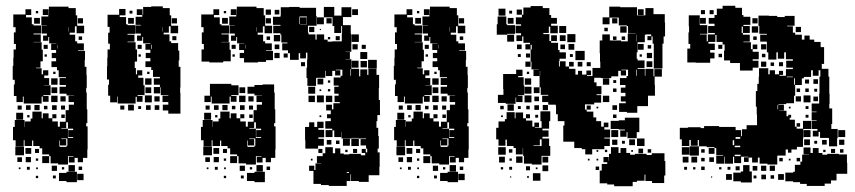

<svg xmlns="http://www.w3.org/2000/svg" viewBox="-20 -613 2958 664"><path d="M62 -107H34V-128H25V-174H31V-198H65V-174H66V-193H86V-203H92V-227H124V-204H128V-221H148V-204H161V-218H175V-204H161V-193H180V-175H187V-192H207V-232H218V-251H236V-260H217V-282H236V-283H210V-311V-289H186V-313H208V-319H186V-343H208V-346H183V-370H177V-381H158V-401H174V-412H159V-430H174V-440H157V-462H175V-463H150V-485H147V-472H129V-490H142V-497H124V-525H142V-526H123V-556H147V-561H128V-581H148V-562H149V-590H179H217V-585H242V-560H247V-524H271V-498H245V-522H220H239V-500H221V-493H240V-470H247V-463H270V-439H250V-437H274V-405H273V-382H279V-353H280V-309H278V-293H280V-263V-235H282V-187H278V-176H283V-126V-96H282V-67H267V-52H249V-67H238V-51H218V-71H234V-73H215V-44H181V-48H155V-73H150V-79H126V-100H117V-108H95V-127H91V-108H65V-128H62ZM59 -260H37V-281H28V-321H31V-337H24V-385H26V-413H27V-442H35V-461H28V-501H34V-519H26V-563H68V-581H88V-561H70V-553H90V-529H70H96V-525H122V-497H96V-494H121V-468H96V-467H124V-441H128V-401H120V-379H105V-377H124V-356H129V-370H147V-352H133V-343H150V-319H133V-318H155V-284H130V-281H148V-261H128V-279H124V-255H94H62V-279H59ZM112 -567H104V-575H112ZM118 -531H98V-551H118ZM267 -532H249V-550H267ZM217 -504V-519H216V-504ZM264 -475H252V-487H264ZM180 -445V-458H179V-445ZM145 -444H131V-458H145ZM142 -417H134V-425H142ZM172 -357H164V-365H172ZM179 -320H157V-342H179ZM178 -291H158V-311H178ZM179 -260H157V-282H179ZM207 -262H189V-280H207ZM117 -232H99V-250H117ZM176 -233H160V-249H176ZM86 -233H70V-249H86ZM205 -234H191V-248H205ZM55 -234H41V-248H55ZM144 -235H132V-247H144ZM60 -199H36V-223H60ZM204 -205H192V-217H204ZM82 -207H74V-215H82ZM209 -170H192V-168H215V-190H209ZM216 -163H233V-168H215V-136H233V-139H216ZM209 -110H187V-127H185V-109H186V-105H210V-109H213V-134H192V-132H209ZM63 -76H33V-106H63ZM88 -81H68V-101H88ZM115 -84H101V-98H115ZM150 -49H126V-73H150ZM87 -52H69V-70H87ZM56 -53H40V-69H56ZM112 -57H104V-65H112ZM239 -20H217V-42H239ZM177 -22H159V-40H177ZM264 -25H252V-37H264ZM83 -26H73V-36H83ZM202 -27H194V-35H202ZM111 -28H105V-34H111ZM51 -28H45V-34H51ZM246 17H210V13H184V-15H210V-19H246ZM269 10H247V-12H269ZM173 4H163V-6H173ZM112 3H104V-5H112Z M604 -220H562V-231H543V-251H562V-260H542V-282H562V-284H536V-311H534V-290H512V-312H533V-320H512V-342H533V-347H509V-371H503V-381H483V-401H500V-412H484V-430H500V-441H483V-461H500V-463H475V-485H472V-472H454V-490H467V-497H449V-525H467V-527H449V-555H472V-561H453V-581H473V-562H475V-589H503V-591H543V-585H567V-560H572V-524H596V-498H570V-522H545H564V-500H546V-494H566V-470H572V-464H596V-438H600V-404H598V-382H604V-352V-310H603V-292H604V-250ZM385 -259H361V-282H354V-320H357V-338H350V-384H351V-413H352V-442H360V-462H354V-500H359V-520H352V-562H392V-582H414V-560H394V-554H416V-529H421V-526H448V-496H421V-493H445V-469H421V-467H449V-442H454V-400H446V-378H430H450V-356H454V-370H472V-352H458V-344H476V-318H458H480V-284H456V-281H473V-261H453V-278H449V-255H417H387V-279H385ZM438 -566H428V-576H438ZM443 -531H423V-551H443ZM592 -532H574V-550H592ZM542 -504V-519H541V-504ZM590 -474H576V-488H590ZM505 -444V-458H503V-444ZM470 -444H456V-458H470ZM467 -417H459V-425H467ZM497 -357H489V-365H497ZM504 -320H482V-342H504ZM503 -291H483V-311H503ZM505 -259H481V-283H505ZM532 -262H514V-280H532ZM443 -231H423V-251H443ZM531 -233H515V-249H531ZM501 -233H485V-249H501ZM410 -234H396V-248H410ZM468 -236H458V-246H468Z M872 -397H824V-412H809V-430H824V-440H807V-462H825V-463H800V-485H797V-472H779V-490H792V-497H774V-525H792V-526H773V-556H797V-561H778V-581H798V-562H799V-590H829H867V-585H892V-560H897V-524H921V-498H895V-522H870H889V-500H871V-493H890V-470H897V-463H920V-439H900V-437H924V-405H900V-399H872ZM1130 -139H1106V-163H1129V-168H1105V-194H1124V-204H1111V-218H1124V-231H1108V-251H1128V-235H1133V-256H1155V-260H1137V-282H1151V-289H1136V-313H1151V-317H1134V-345H1158V-351H1164V-372H1141V-370H1157V-352H1139V-368H1129V-350H1107V-368H1105V-344H1076V-343H1073V-316H1043V-343H1040V-379H1042V-407H1043V-431H1020H1038V-411H1018V-429H1013V-406H983V-429H976V-439H956V-463H974V-466H953V-493H950V-498H925V-524H950V-527H924V-555H950V-559H951V-588H980V-589H1016V-586H1043V-558V-586H1073V-558H1075V-524H1045V-500H1047V-494H1071V-476H1075V-494H1101V-476H1113V-469H1129V-470H1162V-497H1163V-523H1130V-553H1100V-589H1136V-559H1161V-588H1195V-554H1166V-526H1193V-497H1194V-468H1195V-434H1175V-433H1190V-409H1175V-408H1195V-375H1222V-349H1226V-373H1250V-354H1254V-375H1282V-354H1291V-308H1290V-279V-267H1294V-215H1285V-194H1282V-171H1288V-143H1290V-99H1286V-86H1293V-36H1292V-7H1255V16H1221V13H1194V-10H1192V13H1179V30H1117V27H1090V23H1064V-22H1049V-40H1067V-25H1071V-48H1091V-49H1076V-73H1096V-83H1105V-104H1131V-83H1139V-100H1157V-82H1140H1169V-79H1188V-81H1228V-76H1243V-84H1231V-98H1245V-86H1250V-99H1246V-110H1227V-132H1246V-134H1221V-136H1195V-134H1161V-157H1160V-139H1136V-162H1130ZM752 -397H704V-400H677V-442H685V-461H678V-501H684V-519H676V-563H718V-581H738V-561H720V-553H740V-529H720H746V-525H772V-497H746V-494H771V-468H746V-467H774V-441H778V-401H752ZM1218 -561H1198V-581H1218ZM917 -562H899V-580H917ZM946 -563H930V-579H946ZM762 -567H754V-575H762ZM1040 -529H1017V-528H1041V-556H1016V-553H1040ZM1016 -530V-553H1014V-530ZM1100 -529H1076V-553H1100ZM768 -531H748V-551H768ZM1127 -532H1109V-550H1127ZM917 -532H899V-550H917ZM1160 -499H1136V-523H1160ZM1067 -502H1049V-520H1067ZM867 -504V-519H866V-504ZM1090 -509H1086V-513H1090ZM1221 -468H1195V-494H1221ZM949 -470H927V-492H949ZM1155 -474H1141V-488H1155ZM914 -475H902V-487H914ZM1122 -477H1114V-485H1122ZM1048 -468H1063H1048ZM1217 -442H1199V-460H1217ZM946 -443H930V-459H946ZM830 -445V-458H829V-445ZM1245 -444H1231V-458H1245ZM795 -444H781V-458H795ZM1250 -409H1226V-433H1250ZM947 -412H929V-430H947ZM975 -414H961V-428H975ZM792 -417H784V-425H792ZM1283 -376H1253V-406H1283ZM1220 -379H1196V-403H1220ZM1249 -380H1227V-402H1249ZM1035 -384H1021V-398H1035ZM1194 -351V-374H1192V-351ZM1098 -321H1078V-341H1098ZM1122 -327H1114V-335H1122ZM709 -260H687V-282H706V-323H750H780V-318H805V-284H780V-281H798V-261H778V-279H774V-255H744H712V-279H709ZM712 -107H684V-128H675V-174H681V-198H715V-174H716V-193H736V-203H742V-227H774V-204H778V-221H798V-204H811V-218H825V-204H811V-193H830V-175H837V-192H857V-232H868V-251H886V-260H867V-282H886V-283H860V-319H888V-321H928V-293H930V-263V-235H932V-187H928V-176H933V-126V-96H932V-67H917V-52H899V-67H888V-51H868V-71H884V-73H865V-44H831V-48H805V-73H800V-79H776V-100H767V-108H745V-127H741V-108H715V-128H712ZM860 -289H836V-313H860ZM1070 -289H1046V-313H1070ZM828 -291H808V-311H828ZM1122 -297H1114V-305H1122ZM1091 -298H1085V-304H1091ZM1100 -259H1076V-283H1100ZM1129 -260H1107V-282H1129ZM829 -260H807V-282H829ZM1069 -260H1047V-282H1069ZM857 -262H839V-280H857ZM767 -232H749V-250H767ZM826 -233H810V-249H826ZM736 -233H720V-249H736ZM855 -234H841V-248H855ZM705 -234H691V-248H705ZM794 -235H782V-247H794ZM710 -199H686V-223H710ZM854 -205H842V-217H854ZM732 -207H724V-215H732ZM1091 -208H1085V-214H1091ZM1080 -99H1036V-128H1035V-174H1049V-190H1067V-174H1077V-192H1099V-170H1081V-164H1101V-138H1081V-133H1100V-109H1080ZM859 -170H842V-168H865V-190H859ZM866 -163H883V-168H865V-136H883V-139H866ZM859 -110H837V-127H835V-109H836V-105H860V-109H863V-134H842V-132H859ZM1221 -108H1195V-134H1221ZM1190 -109H1166V-133H1190ZM1126 -113H1110V-129H1126ZM1154 -115H1142V-127H1154ZM713 -76H683V-106H713ZM738 -81H718V-101H738ZM1215 -84H1201V-98H1215ZM1095 -84H1081V-98H1095ZM765 -84H751V-98H765ZM1182 -87H1174V-95H1182ZM800 -49H776V-73H800ZM737 -52H719V-70H737ZM706 -53H690V-69H706ZM762 -57H754V-65H762ZM1061 -58H1055V-64H1061ZM889 -20H867V-42H889ZM827 -22H809V-40H827ZM914 -25H902V-37H914ZM733 -26H723V-36H733ZM852 -27H844V-35H852ZM761 -28H755V-34H761ZM701 -28H695V-34H701ZM896 17H860V13H834V-15H860V-19H896ZM1179 -15H1187V-18H1179ZM823 4H813V-6H823ZM762 3H754V-5H762Z M1380 -107H1352V-128H1343V-174H1349V-198H1383V-174H1384V-193H1404V-203H1410V-227H1442V-204H1446V-221H1466V-204H1479V-218H1493V-204H1479V-193H1498V-175H1505V-192H1525V-232H1536V-251H1554V-260H1535V-282H1554V-283H1528V-311V-289H1504V-313H1526V-319H1504V-343H1526V-346H1501V-370H1495V-381H1476V-401H1492V-412H1477V-430H1492V-440H1475V-462H1493V-463H1468V-485H1465V-472H1447V-490H1460V-497H1442V-525H1460V-526H1441V-556H1465V-561H1446V-581H1466V-562H1467V-590H1497H1535V-585H1560V-560H1565V-524H1589V-498H1563V-522H1538H1557V-500H1539V-493H1558V-470H1565V-463H1588V-439H1568V-437H1592V-405H1591V-382H1597V-353H1598V-309H1596V-293H1598V-263V-235H1600V-187H1596V-176H1601V-126V-96H1600V-67H1585V-52H1567V-67H1556V-51H1536V-71H1552V-73H1533V-44H1499V-48H1473V-73H1468V-79H1444V-100H1435V-108H1413V-127H1409V-108H1383V-128H1380ZM1377 -260H1355V-281H1346V-321H1349V-337H1342V-385H1344V-413H1345V-442H1353V-461H1346V-501H1352V-519H1344V-563H1386V-581H1406V-561H1388V-553H1408V-529H1388H1414V-525H1440V-497H1414V-494H1439V-468H1414V-467H1442V-441H1446V-401H1438V-379H1423V-377H1442V-356H1447V-370H1465V-352H1451V-343H1468V-319H1451V-318H1473V-284H1448V-281H1466V-261H1446V-279H1442V-255H1412H1380V-279H1377ZM1430 -567H1422V-575H1430ZM1436 -531H1416V-551H1436ZM1585 -532H1567V-550H1585ZM1535 -504V-519H1534V-504ZM1582 -475H1570V-487H1582ZM1498 -445V-458H1497V-445ZM1463 -444H1449V-458H1463ZM1460 -417H1452V-425H1460ZM1490 -357H1482V-365H1490ZM1497 -320H1475V-342H1497ZM1496 -291H1476V-311H1496ZM1497 -260H1475V-282H1497ZM1525 -262H1507V-280H1525ZM1435 -232H1417V-250H1435ZM1494 -233H1478V-249H1494ZM1404 -233H1388V-249H1404ZM1523 -234H1509V-248H1523ZM1373 -234H1359V-248H1373ZM1462 -235H1450V-247H1462ZM1378 -199H1354V-223H1378ZM1522 -205H1510V-217H1522ZM1400 -207H1392V-215H1400ZM1527 -170H1510V-168H1533V-190H1527ZM1534 -163H1551V-168H1533V-136H1551V-139H1534ZM1527 -110H1505V-127H1503V-109H1504V-105H1528V-109H1531V-134H1510V-132H1527ZM1381 -76H1351V-106H1381ZM1406 -81H1386V-101H1406ZM1433 -84H1419V-98H1433ZM1468 -49H1444V-73H1468ZM1405 -52H1387V-70H1405ZM1374 -53H1358V-69H1374ZM1430 -57H1422V-65H1430ZM1557 -20H1535V-42H1557ZM1495 -22H1477V-40H1495ZM1582 -25H1570V-37H1582ZM1401 -26H1391V-36H1401ZM1520 -27H1512V-35H1520ZM1429 -28H1423V-34H1429ZM1369 -28H1363V-34H1369ZM1564 17H1528V13H1502V-15H1528V-19H1564ZM1587 10H1565V-12H1587ZM1491 4H1481V-6H1491ZM1430 3H1422V-5H1430Z M2028 -79H2004V-97H1992V-101H1966V-123H1928V-179H1932V-194H1909V-218H1903V-247H1902V-251H1876V-260H1855V-282H1876V-285H1850V-311H1846V-350H1825V-372H1843V-373H1818V-400H1815V-382H1797V-400H1815V-442H1797V-460H1813V-465H1790V-487H1786V-471H1766V-491H1782V-498H1763V-524H1782V-529H1764V-553H1785V-562H1790V-587H1815V-592H1857V-585H1880V-561H1886V-551H1906V-531H1886V-524H1909V-498H1883V-521H1878V-499H1859V-495H1880V-471H1886V-465H1910V-440H1915V-432H1937V-410H1915V-402H1913V-383H1916V-401H1936V-383H1948V-399H1964V-383H1948V-375H1970V-355H1979V-368H1993V-355H2008V-369H2024V-353H2010V-350H2029V-378H2056V-400H2055V-429H2054V-473H2063V-494H2089V-473H2098H2128V-470H2151V-496H2178V-497H2152V-523H2148V-525H2120V-552H2088V-529H2064V-553H2087V-590H2125V-588H2149H2183V-560H2207H2212V-585H2240V-564H2279V-535H2280V-487H2275V-462H2271V-436H2241V-462H2237V-487H2233V-474H2219V-488H2232V-494H2214V-493H2210V-467H2185V-432H2182V-410H2185V-404H2209V-378H2185V-375H2210V-351H2212V-375H2240V-349H2243V-374H2269V-348H2244V-320H2245V-282H2221V-276V-246H2184V-223H2148V-226H2121V-256H2144V-262H2127V-280H2143V-292H2127V-310H2143V-319H2124V-343H2147V-350H2152V-372H2129V-370H2145V-352H2127V-368H2118V-349H2094V-368V-343H2058V-344H2035V-328H2043V-315H2060V-287H2043V-284H2059V-258H2035V-252H2005H2003V-234H2009V-227H2032V-207H2042V-194H2059V-175H2068V-189H2084V-173H2070V-165H2090V-137H2070V-134H2089V-108H2070V-97H2028ZM1728 -559H1704V-583H1728ZM2206 -561H2186V-581H2206ZM1785 -562H1767V-580H1785ZM1751 -566H1741V-576H1751ZM1734 -493H1698V-529H1701V-556H1731V-529H1734V-526H1761V-496H1734ZM1756 -531H1736V-551H1756ZM2115 -532H2097V-550H2115ZM1938 -499H1914V-523H1938ZM2147 -500H2125V-522H2147ZM2082 -505H2070V-517H2082ZM1970 -467H1942V-495H1970ZM2182 -470V-493H2181V-470ZM1758 -469H1734V-493H1758ZM1936 -471H1916V-491H1936ZM1906 -471H1886V-491H1906ZM2142 -475H2130V-487H2142ZM2112 -475H2100V-487H2112ZM1966 -441H1946V-461H1966ZM2206 -441H2186V-461H2206ZM1934 -443H1918V-459H1934ZM1784 -443H1768V-459H1784ZM1819 -442V-458H1815V-442ZM2232 -445H2220V-457H2232ZM2002 -405H1970V-437H2002ZM2271 -406H2241V-436H2271ZM2235 -412H2217V-430H2235ZM1813 -414H1799V-428H1813ZM1781 -416H1771V-426H1781ZM1961 -416H1951V-426H1961ZM2200 -417H2192V-425H2200ZM2271 -376H2241V-406H2271ZM2236 -381H2216V-401H2236ZM1994 -383H1978V-399H1994ZM2023 -384H2009V-398H2023ZM2182 -351V-372H2180V-351ZM1763 -254H1729V-257H1702V-285H1721V-305H1720V-357H1765V-372H1787V-350H1772V-346H1791V-318H1793V-284H1771V-282H1787V-260H1765V-276H1763ZM1848 -351V-368H1847V-351ZM1810 -357H1802V-365H1810ZM2087 -320H2065V-342H2087ZM1817 -320H1795V-342H1817ZM2111 -326H2101V-336H2111ZM1818 -289H1794V-313H1818ZM1846 -291H1826V-311H1846ZM2112 -295H2100V-307H2112ZM1818 -259H1794V-283H1818ZM2087 -260H2065V-282H2087ZM1844 -263H1828V-279H1844ZM1757 -230H1735V-252H1757ZM1875 -232H1857V-250H1875ZM1844 -233H1828V-249H1844ZM2114 -233H2098V-249H2114ZM2023 -234H2009V-248H2023ZM1812 -235H1800V-247H1812ZM1722 -235H1710V-247H1722ZM1781 -236H1771V-246H1781ZM2049 -238H2043V-244H2049ZM1728 -109H1704V-131H1696V-171H1704V-193H1726V-201H1732V-225H1760V-204H1763V-224H1789V-204H1799V-196H1821V-175H1828V-189H1844V-173H1830V-171H1853V-194H1849V-228H1883V-194H1879V-168H1856V-162H1877V-140H1856V-134H1879V-108H1853H1883V-74H1853V-44H1819V-47H1792V-74H1789V-101H1788V-79H1764V-101H1756V-108H1733V-130H1728ZM1813 -204H1799V-218H1813ZM2112 -205H2100V-217H2112ZM1841 -206H1831V-216H1841ZM1719 -208H1713V-214H1719ZM2147 -140H2125V-162H2141V-165H2120V-197H2141V-206H2191V-156H2182V-135H2150V-156H2147ZM2120 -167H2092V-195H2120ZM2118 -139H2094V-163H2118ZM2209 -108H2183V-134H2209ZM2176 -111H2156V-131H2176ZM1847 -110H1825V-108H1853V-131H1847ZM2115 -112H2097V-130H2115ZM2141 -116H2131V-126H2141ZM2168 31H2104V25H2080V21H2054V-23H2061V-46H2080V-52H2067V-70H2085V-57H2086V-81H2093V-104H2119V-84H2126V-101H2146V-84H2159V-78H2176V-81H2216V-77H2234V-83H2278V-56H2281V-6H2277V20H2235V13H2212V-9H2209V12H2183V16H2168ZM1729 -78H1703V-104H1729ZM2204 -83H2188V-99H2204ZM2232 -85H2220V-97H2232ZM1752 -85H1740V-97H1752ZM2080 -87H2072V-95H2080ZM2049 -88H2043V-94H2049ZM2169 -88H2163V-94H2169ZM1787 -50H1765V-72H1787ZM1726 -51H1706V-71H1726ZM1876 -51H1856V-71H1876ZM1750 -57H1742V-65H1750ZM2049 -58H2043V-64H2049ZM2019 -58H2013V-64H2019ZM2159 -44H2174H2159ZM1876 -21H1856V-41H1876ZM1813 -24H1799V-38H1813ZM2052 -25H2040V-37H2052ZM1751 -26H1741V-36H1751ZM1720 -27H1712V-35H1720ZM1839 -28H1833V-34H1839ZM1849 12H1823V-14H1849ZM1809 2H1803V-4H1809ZM1748 1H1744V-3H1748Z M2436 -396H2386V-397H2357V-445H2367V-461H2361V-501H2363V-522H2362V-560H2400V-526H2426V-496H2401V-494H2424V-470H2428V-494H2452V-499H2429V-523H2451V-561H2459V-583H2479V-593H2523V-586H2546V-561H2551V-555H2575V-527H2551V-523H2573V-499H2549V-493H2573V-469H2551V-467H2577V-443H2583V-459H2599V-443H2583V-434H2604V-408H2583V-403H2603V-379H2583V-369H2539V-395H2505V-404H2484V-438H2486V-459H2479V-468H2458V-492H2454V-468H2430V-462H2452V-440H2436V-431H2451V-411H2436ZM2418 -564H2404V-578H2418ZM2448 -564H2434V-578H2448ZM2364 -108H2338V-131H2331V-171H2359V-173H2403V-170H2415V-177H2467V-174H2494H2524V-163H2543V-142H2546V-166H2562V-180H2598V-188V-217H2597V-244H2594V-298H2599V-323H2604V-348H2605V-377H2637V-356H2642V-370H2660V-356H2674V-368H2688V-354H2676V-351H2698V-374H2722V-379H2699V-403H2722V-408H2698V-432H2692V-410H2670V-432H2665V-407H2637V-432H2632V-469H2609V-493H2632V-496H2606V-523H2603V-559H2639V-558H2668V-532V-554H2694V-558H2728V-524H2702V-522H2722V-500H2730V-493H2753V-476H2762V-490H2780V-476H2796V-468H2818V-450H2830V-392H2822V-375H2845V-348H2848V-318V-289H2849V-253H2848V-238H2858V-184H2855V-167H2877V-135H2875V-107H2847V-135H2845V-136H2816V-157H2811V-141H2791V-161H2807V-167H2787V-195H2804V-197H2787V-225H2804V-227H2787V-255H2813V-289H2814V-318V-348H2817V-370H2811V-351H2791V-370H2785V-347H2760V-342H2753V-319H2730V-282H2726V-256H2699V-253H2672V-251H2691V-231H2675V-230H2700V-211H2706V-216H2716V-206H2711V-199H2729V-175H2735V-168H2757V-195H2785V-167H2758V-134H2757V-105H2736V-96H2717V-85H2705V-96H2697V-75H2669V-73H2668V-44H2634V-47H2607V-68H2601V-51H2581V-68H2569V-53H2553V-69H2568V-71H2543V-49H2519V-71H2515V-47H2487V-71H2485V-47H2457V-75H2481V-77H2457V-101H2451V-104H2424V-107H2397V-129H2393V-109H2369V-129H2364ZM2451 -531H2431V-551H2451ZM2421 -531H2401V-551H2421ZM2600 -532H2582V-550H2600ZM2602 -500H2580V-522H2602ZM2549 -499V-521H2545V-499ZM2750 -502H2732V-520H2750ZM2597 -475H2585V-487H2597ZM2630 -442H2612V-460H2630ZM2478 -444H2464V-458H2478ZM2724 -410V-432V-410ZM2627 -415H2615V-427H2627ZM2477 -415H2465V-427H2477ZM2630 -382H2612V-400H2630ZM2688 -384H2674V-398H2688ZM2657 -385H2645V-397H2657ZM2701 -346H2722V-348H2701ZM2729 -320V-342H2726V-320ZM2809 -323H2793V-339H2809ZM2778 -324H2764V-338H2778ZM2747 -295H2735V-307H2747ZM2777 -295H2765V-307H2777ZM2806 -296H2796V-306H2806ZM2783 -259H2759V-283H2783ZM2750 -262H2732V-280H2750ZM2809 -263H2793V-279H2809ZM2671 -235V-250H2669V-235ZM2776 -236H2766V-246H2776ZM2714 -238H2708V-244H2714ZM2776 -206H2766V-216H2776ZM2747 -175H2735V-187H2747ZM2783 -139H2759V-163H2783ZM2903 -139H2879V-163H2903ZM2524 -133H2540V-139H2524ZM2781 -111H2761V-131H2781ZM2900 -112H2882V-130H2900ZM2839 -113H2823V-129H2839ZM2514 -111H2519V-128H2514ZM2806 -116H2796V-126H2806ZM2521 -104H2540V-109H2521ZM2397 -75H2365V-107H2397ZM2364 -78H2338V-104H2364ZM2832 30H2770V23H2747V17H2723V14H2696V-16H2723V-19H2729V-43H2748V-54H2754V-78H2778V-79H2759V-103H2783V-84H2791V-101H2811V-84H2824V-78H2841V-81H2881V-79H2909V-50H2910V-12H2873V11H2854V22H2832ZM2451 -81H2431V-101H2451ZM2868 -84H2854V-98H2868ZM2897 -85H2885V-97H2897ZM2417 -85H2405V-97H2417ZM2835 -87H2827V-95H2835ZM2521 -73H2541V-78H2521ZM2391 -51H2371V-71H2391ZM2361 -51H2341V-71H2361ZM2449 -53H2433V-69H2449ZM2687 -55H2675V-67H2687ZM2417 -55H2405V-67H2417ZM2747 -55H2735V-67H2747ZM2714 -58H2708V-64H2714ZM2580 18H2542V14H2516V-16H2542V-20H2550V-42H2572V-20H2580ZM2630 -22H2612V-40H2630ZM2660 -22H2642V-40H2660ZM2599 -23H2583V-39H2599ZM2538 -24H2524V-38H2538ZM2417 -25H2405V-37H2417ZM2356 -26H2346V-36H2356ZM2506 -26H2496V-36H2506ZM2475 -27H2467V-35H2475ZM2385 -27H2377V-35H2385ZM2691 9H2671V-11H2691ZM2511 9H2491V-11H2511ZM2629 7H2613V-9H2629ZM2657 5H2645V-7H2657ZM2596 4H2586V-6H2596ZM2443 1H2439V-3H2443Z"/></svg>

Font: Rubik Storm
Style: Regular
Weight: 400
Designer: Hubert and Fischer, NaN
Foundry: Hubert and Fischer, NaN
Version: Version 2.201